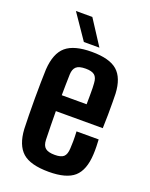

<svg xmlns="http://www.w3.org/2000/svg" viewBox="-145 -844 725 929"><g transform="rotate(20 217.0 -380.0)"><path d="M223.5 8.5Q128.5 8.5 87.8 -28Q47 -64.5 42 -145.5Q41 -175.5 40.2 -216.2Q39.5 -257 39.5 -301Q39.5 -345 40.2 -385Q41 -425 42 -453Q47.5 -537 89.5 -572.8Q131.5 -608.5 222 -608.5Q313.5 -608.5 354 -573Q394.5 -537.5 398.5 -457.5Q399 -445.5 399.2 -415.8Q399.5 -386 399.2 -349Q399 -312 397.5 -279.5H156Q156 -244.5 156.8 -208.2Q157.5 -172 158.5 -133Q159.5 -103 174.5 -90.8Q189.5 -78.5 223 -78.5Q255.5 -78.5 268.8 -90.8Q282 -103 283.5 -133.5Q284.5 -148.5 284.8 -170.8Q285 -193 283.5 -221.5H397.5Q398.5 -210 399 -186Q399.5 -162 398.5 -145.5Q394.5 -63 354.2 -27.2Q314 8.5 223.5 8.5ZM156.5 -361.5H284.5Q285 -384 285 -406.2Q285 -428.5 284.8 -445.5Q284.5 -462.5 283.5 -469.5Q282 -498.5 267.8 -510.2Q253.5 -522 222 -522Q187.5 -522 173.5 -509.2Q159.5 -496.5 158.5 -469.5Q158 -442 157.2 -415Q156.5 -388 156.5 -361.5ZM169 -640 81.5 -768H166L249 -640Z"/></g></svg>

Font: Big Shoulders Text Thin
Style: Bold
Weight: 700
Version: Version 2.002